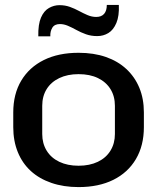

<svg xmlns="http://www.w3.org/2000/svg" viewBox="-20 -753 640 782"><path d="M300 9Q239 9 189.5 -8Q140 -25 105.5 -56.5Q71 -88 52.5 -133.5Q34 -179 34 -235V-295Q34 -370 66.5 -424.5Q99 -479 158.5 -508.5Q218 -538 300 -538Q362 -538 411 -521Q460 -504 494.5 -472Q529 -440 547.5 -395.5Q566 -351 566 -295V-235Q566 -160 533.5 -105Q501 -50 441.5 -20.5Q382 9 300 9ZM300 -78Q345 -78 378.5 -94Q412 -110 430 -139.5Q448 -169 448 -207V-322Q448 -361 430 -390Q412 -419 379 -435Q346 -451 300 -451Q255 -451 221.5 -435Q188 -419 170 -390Q152 -361 152 -322V-207Q152 -169 170 -139.5Q188 -110 221.5 -94Q255 -78 300 -78ZM376 -606Q351 -606 330 -613.5Q309 -621 291 -631Q273 -641 256.5 -648Q240 -655 224 -655Q202 -655 193 -640Q184 -625 185 -605H136Q135 -654 147 -681.5Q159 -709 179.5 -720.5Q200 -732 222 -732Q245 -732 264.5 -725Q284 -718 301.5 -708.5Q319 -699 336.5 -691.5Q354 -684 372 -684Q393 -684 404 -696.5Q415 -709 415 -733H464Q466 -688 454 -659.5Q442 -631 421.5 -618.5Q401 -606 376 -606Z"/></svg>

Font: Hubot Sans Medium
Style: Regular
Weight: 500
Designer: Deni Anggara
Foundry: GitHub, Inc., Subsidiary of Microsoft Corporation
Version: Version 2.000